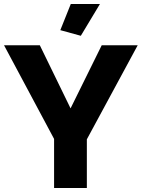

<svg xmlns="http://www.w3.org/2000/svg" viewBox="-20 -935 705 955"><path d="M178 -710 331 -396 486 -710H665L412 -242V0H249V-244L0 -710ZM382 -757 280 -785 332 -915H477Z"/></svg>

Font: Raleway ExtraBold
Style: Regular
Weight: 800
Designer: Matt McInerney, Pablo Impallari, Rodrigo Fuenzalida
Foundry: Matt McInerney, Pablo Impallari, Rodrigo Fuenzalida
Version: Version 4.026